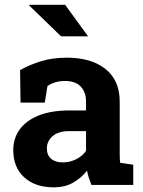

<svg xmlns="http://www.w3.org/2000/svg" viewBox="-20 -782 603 812"><path d="M207.5 10.3Q128.9 10.3 82.5 -32Q36.1 -74.2 36.1 -147Q36.1 -196.8 63.2 -234.4Q90.3 -272 143.3 -293.5Q196.3 -314.9 273.9 -314.9H343.8V-354Q343.8 -392.1 321.5 -415.8Q299.3 -439.5 254.9 -439.5Q231.9 -439.5 213.6 -433.8Q195.3 -428.2 180.7 -418L169.4 -348.1H66.9L64.9 -485.4Q106.4 -508.8 154.8 -523.4Q203.1 -538.1 262.7 -538.1Q366.2 -538.1 426.3 -490Q486.3 -441.9 486.3 -352.5V-134.8Q486.3 -124 486.6 -113.5Q486.8 -103 488.3 -93.3L543.5 -85.4V0H366.7Q361.3 -13.7 356 -29.3Q350.6 -44.9 348.1 -60.5Q322.8 -28.3 288.3 -9Q253.9 10.3 207.5 10.3ZM245.6 -95.2Q275.4 -95.2 302.2 -108.6Q329.1 -122.1 343.8 -144V-227.5H273.4Q226.6 -227.5 202.4 -206.1Q178.2 -184.6 178.2 -154.3Q178.2 -126 196 -110.6Q213.9 -95.2 245.6 -95.2ZM352.5 -628.4H348.6H238.3L103.5 -758.8L104.5 -761.7H255.4Z"/></svg>

Font: Robotiche
Style: Bold
Weight: 700
Designer: Google
Version: Version 2.001